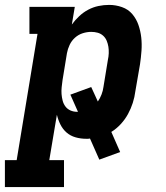

<svg xmlns="http://www.w3.org/2000/svg" viewBox="-55 -558 675 783"><path d="M-35 205V95H13L98 -420H65V-530H250L238 -458Q251 -476 268 -492Q285 -508 305 -518.5Q325 -529 346.5 -533.5Q368 -538 390 -538Q417 -538 442.5 -529Q468 -520 484.5 -500.5Q501 -481 509.5 -456.5Q518 -432 521 -405.5Q524 -379 522 -351Q520 -323 516 -296L497 -186Q494 -162 486.5 -138.5Q479 -115 467 -93Q455 -71 437.5 -52Q420 -33 399 -20L435 62L350 93L312 7Q308 8 304.5 8Q301 8 297 8Q274 8 253 2Q232 -4 216.5 -17.5Q201 -31 191.5 -50Q182 -69 177 -90Q177 -90 177 -90Q177 -90 177 -90L146 95H206V205ZM260 -102Q261 -102 261.5 -102Q262 -102 263 -102L232 -172L317 -203L344 -144Q353 -157 359 -172.5Q365 -188 367 -204L385 -314Q388 -327 388.5 -341Q389 -355 387 -367.5Q385 -380 380 -392Q375 -404 365.5 -412.5Q356 -421 343.5 -424.5Q331 -428 317 -428Q300 -428 282.5 -422.5Q265 -417 251 -404.5Q237 -392 229 -375Q221 -358 218 -341L200 -231Q198 -217 196.5 -202.5Q195 -188 196 -174.5Q197 -161 200.5 -147.5Q204 -134 212 -123.5Q220 -113 232.5 -107.5Q245 -102 260 -102Z"/></svg>

Font: Iosevka Curly Slab XBdExObl
Style: Regular
Weight: 800
Width: 7
Italic angle: -9°
Monospace: yes
Designer: Belleve Invis
Foundry: Belleve Invis
Version: Version 11.1.0; ttfautohint (v1.8.3)